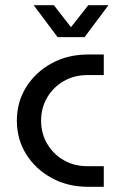

<svg xmlns="http://www.w3.org/2000/svg" viewBox="-20 -720 473 740"><path d="M320 0Q241 0 179 -34Q117 -68 81 -125.5Q45 -183 45 -255Q45 -327 81 -384.5Q117 -442 179 -476Q241 -510 320 -510H380V-430.6H316.8Q266 -430.6 225.7 -407.4Q185.4 -384.2 161.9 -344.3Q138.4 -304.4 138.4 -255Q138.4 -205.6 161.9 -165.7Q185.4 -125.8 225.7 -102.6Q266 -79.4 316.8 -79.4H380V0ZM201.8 -577 109.8 -700H187.6L253.6 -615.2L320.2 -700H398L306 -577Z"/></svg>

Font: MuseoModerno Thin
Style: Regular
Weight: 100
Designer: Pablo Cosgaya, Héctor Gatti, Marcela Romero, and the Authors of The MuseoModerno Project.
Foundry: Omnibus-Type Team
Version: Version 1.003